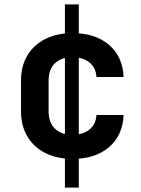

<svg xmlns="http://www.w3.org/2000/svg" viewBox="-20 -710 640 870"><path d="M274.2 140V-690H337.1V140ZM308.6 10Q238.5 10 185.8 -16.5Q133.1 -42.9 104.1 -91.6Q75.1 -140.3 75.1 -205.9V-344.1Q75.1 -410.7 104.1 -458.9Q133.1 -507.1 185.8 -533.5Q238.5 -560 308.6 -560Q411.8 -560 474.1 -506.7Q536.4 -453.3 540 -361.2H417.2Q414.2 -403.7 385 -427.2Q355.8 -450.7 308.6 -450.7Q257.8 -450.7 229 -423.4Q200.2 -396 200.2 -344.6V-205.9Q200.2 -155 229 -127.1Q257.8 -99.3 308.6 -99.3Q355.8 -99.3 385 -122.7Q414.2 -146.1 417.2 -188.8H540Q536.4 -96.7 474.1 -43.3Q411.8 10 308.6 10Z"/></svg>

Font: Atlassian Mono
Style: Regular
Weight: 400
Monospace: yes
Designer: Philipp Nurullin, Konstantin Bulenkov
Foundry: Modifications by Atlassian Pty Ltd, manufactured by JetBrains
Version: Version 2.304